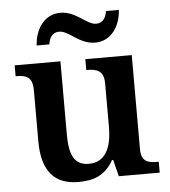

<svg xmlns="http://www.w3.org/2000/svg" viewBox="-54 -802 762 861"><g transform="rotate(-5 327.5 -371.5)"><path d="M394 -606C465 -606 508 -669 512 -743H454C450 -716 438 -690 405 -690C363 -690 320 -753 249 -753C177 -753 135 -689 131 -616H188C192 -643 204 -669 237 -669C280 -669 322 -606 394 -606ZM264 10C327 10 383 -4 423 -75H428L447 0H631V-49H625C584 -49 552 -55 552 -113V-536H343V-487H346C387 -487 422 -480 422 -420V-223C422 -128 391 -67 318 -67C250 -67 231 -120 231 -207V-536H25V-487H27C74 -487 101 -476 101 -417V-187C101 -51 159 10 264 10Z"/></g></svg>

Font: Noto Serif Semi
Style: Regular
Weight: 600
Designer: Monotype Design Team
Foundry: Monotype Imaging Inc.
Version: Version 1.002